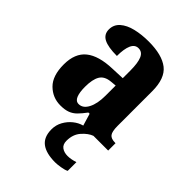

<svg xmlns="http://www.w3.org/2000/svg" viewBox="-227 -653 996 996"><g transform="rotate(45 270.5 -155.5)"><path d="M175 10Q118 10 77.5 -30Q37 -70 37 -153Q37 -235 85.5 -274Q134 -313 232 -316L304 -319V-374Q304 -430 292 -458.5Q280 -487 252 -487Q226 -487 213.5 -459Q201 -431 201 -379Q136 -379 105 -395Q74 -411 74 -447Q74 -482 100 -505Q126 -528 169.5 -538.5Q213 -549 265 -549Q363 -549 411.5 -511Q460 -473 460 -379V-125Q460 -84 471.5 -69Q483 -54 513 -54H516V0H333L313 -67H304Q284 -40 267 -23Q250 -6 228.5 2Q207 10 175 10ZM237 -62Q268 -62 286.5 -97.5Q305 -133 305 -191V-266L273 -263Q230 -259 213.5 -231Q197 -203 197 -149Q197 -108 206.5 -85Q216 -62 237 -62ZM365 238Q298 238 264 212Q230 186 230 130Q230 98 245 71Q260 44 283 25.5Q306 7 332 0H408Q380 10 353.5 40Q327 70 327 117Q327 144 344 156.5Q361 169 387 169Q411 169 442 159V223Q429 230 404 234Q379 238 365 238Z"/></g></svg>

Font: Noto Serif Georgian Condensed ExtraBold
Style: Regular
Weight: 800
Width: 3
Designer: Monotype Design Team, Akaki Razmadze
Foundry: Google LLC
Version: Version 2.003; ttfautohint (v1.8.4.7-5d5b)